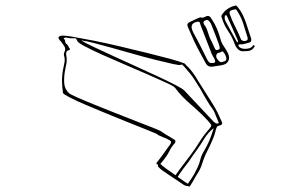

<svg xmlns="http://www.w3.org/2000/svg" viewBox="-20 -747 1040 698"><path d="M869 -561Q856 -559 847.5 -566Q839 -573 834 -585Q825 -611 810 -633Q795 -655 787 -680Q786 -684 785 -686.5Q784 -689 786 -692Q802 -718 833 -726Q838 -728 841 -725Q844 -722 846 -719Q856 -707 862.5 -693Q869 -679 874 -665Q879 -651 883.5 -636Q888 -621 893 -607Q896 -594 885 -592Q877 -590 869 -587.5Q861 -585 853 -586Q848 -586 847 -583Q846 -580 850 -576Q858 -569 873.5 -569.5Q889 -570 896 -577Q898 -579 899.5 -581.5Q901 -584 904 -582Q907 -580 905.5 -577.5Q904 -575 902 -573Q894 -560 869 -561ZM868 -598Q885 -598 879 -614Q875 -626 871.5 -638Q868 -650 864 -662Q857 -684 843 -706Q839 -714 833.5 -713Q828 -712 822 -710Q811 -706 816 -694Q824 -671 835.5 -649Q847 -627 856 -604Q860 -598 868 -598ZM842 -593Q843 -594 845 -594V-599Q835 -622 825 -644.5Q815 -667 805 -689Q803 -693 800 -691Q797 -691 797 -686Q796 -680 798 -674.5Q800 -669 803 -664Q813 -646 822.5 -628.5Q832 -611 842 -593ZM708 -684Q714 -682 718 -683Q722 -684 726 -686Q735 -691 740.5 -688Q746 -685 750 -677Q761 -661 768.5 -643Q776 -625 781 -607Q785 -591 793.5 -579Q802 -567 809 -553Q816 -537 810 -525Q804 -513 786 -510Q779 -509 770.5 -507.5Q762 -506 754 -505Q736 -502 728 -517Q717 -537 706 -557.5Q695 -578 685 -599Q674 -623 663 -649Q657 -661 670 -667Q681 -672 690 -676.5Q699 -681 708 -684ZM779 -573Q778 -576 777.5 -579Q777 -582 776 -585Q771 -599 765.5 -613.5Q760 -628 754 -643Q751 -650 748.5 -657Q746 -664 741 -669Q736 -676 729 -674Q715 -669 722 -658Q730 -648 734 -635Q738 -622 742 -611Q747 -601 752 -590.5Q757 -580 762 -569Q764 -565 767 -565Q770 -565 773 -566Q779 -568 779 -573ZM752 -518Q766 -517 761 -530Q757 -538 753 -544.5Q749 -551 747 -558Q737 -583 728 -607Q719 -631 709 -656Q708 -660 706.5 -664.5Q705 -669 698 -668Q668 -663 680 -635Q682 -631 683 -628Q696 -605 708 -581Q720 -557 732 -533Q735 -527 739 -522Q743 -517 752 -518ZM698 -116Q692 -107 687 -97.5Q682 -88 676 -79Q674 -75 671.5 -71.5Q669 -68 667 -69Q663 -71 659.5 -71Q656 -71 654 -72L648 -75Q625 -91 608.5 -101.5Q592 -112 578 -122Q566 -130 561.5 -134.5Q557 -139 555 -141Q554 -143 554 -146.5Q554 -150 550 -151Q547 -153 549.5 -155.5Q552 -158 553 -160Q556 -163 560 -169Q571 -183 580.5 -197Q590 -211 600 -224Q605 -232 597 -237Q587 -243 572 -248.5Q557 -254 548 -261Q542 -264 515.5 -274.5Q489 -285 450.5 -300.5Q412 -316 370.5 -333Q329 -350 292.5 -365.5Q256 -381 233 -393Q210 -405 209 -409Q206 -429 205.5 -450Q205 -471 209 -493Q211 -505 214 -518Q217 -531 213 -544Q211 -551 214 -557Q220 -569 214 -578.5Q208 -588 201 -597Q199 -599 197 -601Q195 -603 194 -605Q189 -614 201 -617Q211 -619 243.5 -613.5Q276 -608 321.5 -599Q367 -590 417.5 -578Q468 -566 515 -554.5Q562 -543 597 -533.5Q632 -524 646 -518Q652 -517 654 -513Q668 -500 679 -485.5Q690 -471 699 -455Q713 -433 726.5 -411.5Q740 -390 754 -368Q764 -352 771.5 -336.5Q779 -321 786 -305Q792 -293 776 -290Q770 -289 768.5 -285.5Q767 -282 765 -277Q763 -267 759.5 -256.5Q756 -246 751 -235Q744 -218 735 -201Q726 -184 720 -167Q716 -154 711 -141Q706 -128 698 -116ZM579 -171Q577 -168 572.5 -162.5Q568 -157 563 -151Q570 -144 586 -132.5Q602 -121 618 -110Q634 -133 653.5 -158Q673 -183 689 -206Q700 -223 711 -240Q722 -257 736 -273Q749 -287 748 -291.5Q747 -296 735 -309Q708 -338 674 -367Q640 -396 617 -427Q613 -433 586 -445.5Q559 -458 519 -475.5Q479 -493 435.5 -511.5Q392 -530 353 -547.5Q314 -565 288.5 -578.5Q263 -592 261 -598Q257 -608 253 -608Q249 -608 235 -608Q231 -608 226 -609.5Q221 -611 216 -610Q210 -608 212 -606Q217 -602 217 -596Q217 -590 223 -586Q227 -583 228.5 -579Q230 -575 233 -571Q237 -567 231 -565Q222 -562 221 -556.5Q220 -551 221 -545Q224 -531 221.5 -516.5Q219 -502 216 -488Q212 -466 213.5 -444.5Q215 -423 231 -408Q236 -404 260.5 -393Q285 -382 321 -367.5Q357 -353 397 -337Q437 -321 473.5 -307Q510 -293 535 -283Q560 -273 565 -270Q576 -262 588 -255Q600 -248 613 -240Q621 -235 616 -227Q603 -213 596.5 -199Q590 -185 579 -171ZM295 -597Q286 -597 279.5 -600Q273 -603 279 -598Q286 -593 314 -579.5Q342 -566 382.5 -547.5Q423 -529 467 -509Q511 -489 551 -470.5Q591 -452 618 -438Q645 -424 651 -417Q674 -392 698 -367Q722 -342 746 -316Q750 -312 754 -307.5Q758 -303 763 -300Q768 -297 773 -298Q776 -300 774 -304Q770 -313 766.5 -322Q763 -331 759 -340Q758 -343 756 -346Q754 -349 752 -352Q742 -365 734 -379Q726 -393 718 -406Q711 -420 702.5 -433Q694 -446 686 -459Q679 -470 670 -481Q661 -492 652 -502Q649 -505 645 -509.5Q641 -514 636 -511Q634 -509 608.5 -514.5Q583 -520 545 -529.5Q507 -539 465 -551Q423 -563 385 -573.5Q347 -584 322 -590.5Q297 -597 295 -597ZM803 -533Q803 -541 796.5 -551.5Q790 -562 787 -560Q782 -556 775 -555Q768 -554 766 -545Q765 -538 772.5 -529Q780 -520 785 -521Q791 -523 796.5 -524.5Q802 -526 803 -533ZM663 -79Q669 -87 675 -96.5Q681 -106 686 -114Q693 -127 699 -140Q705 -153 708 -166Q712 -182 721 -197Q730 -212 737 -227Q743 -240 748 -254Q753 -268 757 -281Q746 -273 737.5 -263Q729 -253 722 -242Q709 -220 694 -199.5Q679 -179 665 -158Q656 -147 645 -132Q634 -117 626 -104Q654 -84 663 -79Z"/></svg>

Font: Rock 3D
Style: Regular
Weight: 400
Version: Version 1.000